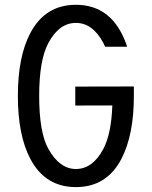

<svg xmlns="http://www.w3.org/2000/svg" viewBox="-20 -762 626 792"><path d="M532.2 -405.3V-366.2Q532.2 -205.1 480.5 -106Q419.9 9.8 293 9.8Q167 9.8 105.5 -106Q53.7 -203.6 53.7 -366.2Q53.7 -529.3 105.5 -626.5Q167 -742.2 293 -742.2Q419.4 -742.2 480.5 -626.5Q495.6 -597.7 504.4 -569.3H413.6Q410.2 -577.6 406.2 -585Q362.3 -667.5 293 -667.5Q224.1 -667.5 179.7 -585Q141.6 -514.2 141.6 -366.2Q141.6 -215.3 179.7 -147.5Q226.1 -64.9 293 -64.9Q362.3 -64.9 406.2 -147.5Q439 -209 443.4 -327.1L290.5 -326.7V-404.8Z"/></svg>

Font: Consola Mono
Style: Book
Weight: 400
Monospace: yes
Version: Version 2.001